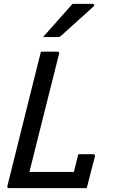

<svg xmlns="http://www.w3.org/2000/svg" viewBox="-20 -965 590 985"><path d="M26 0Q15 0 18 -11Q55 -158 91.5 -306Q128 -454 165 -601Q171 -626 177.5 -650.5Q184 -675 190 -700H275Q280 -700 282.5 -696.5Q285 -693 283 -689Q245 -538 207 -386.5Q169 -235 131 -83H359Q365 -106 370.5 -129Q376 -152 382 -174H458Q469 -174 467 -163Q457 -126 446 -82Q435 -38 425 0ZM352 -945H456Q462 -945 463 -940Q464 -935 458 -930Q434 -908 416.5 -892.5Q399 -877 382.5 -862Q366 -847 345.5 -828.5Q325 -810 295 -783Q292 -780 287.5 -777.5Q283 -775 277 -775H201Q240 -820 276 -859.5Q312 -899 352 -945Z"/></svg>

Font: Recursive Sn Lnr St
Style: Italic
Weight: 400
Italic angle: -15°
Version: Version 1.079;hotconv 1.0.112;makeotfexe 2.5.65598; ttfautoh